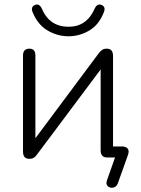

<svg xmlns="http://www.w3.org/2000/svg" viewBox="-20 -712 637 868"><path d="M290 -548Q239 -548 194.5 -574.5Q150 -601 127 -658Q118 -682 139 -690Q158 -697 169 -673Q204 -591 290 -591Q372 -591 408 -673Q419 -697 438 -690Q459 -682 450 -658Q428 -600 383.5 -574Q339 -548 290 -548ZM513 116Q507 133 492.5 136Q478 139 467.5 130Q457 121 464 102L500 0H465Q435 0 435 -32V-398L147 -13Q141 -4 133 1Q125 6 112 6Q84 6 84 -27V-461Q84 -492 113 -492Q140 -492 140 -461V-87L427 -472Q434 -481 442 -486.5Q450 -492 463 -492Q491 -492 491 -459V-50H530Q549 -50 557 -40.5Q565 -31 559 -13Z"/></svg>

Font: Nunito Light
Style: Regular
Weight: 300
Designer: Vernon Adams
Foundry: Vernon Adams
Version: Version 3.601; ttfautohint (v1.8.2.53-6de2)